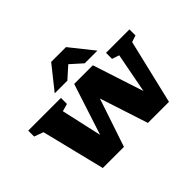

<svg xmlns="http://www.w3.org/2000/svg" viewBox="-146 -997 1266 1266"><g transform="rotate(-45 487.0 -364.0)"><path d="M785 -445.5 735 -462.5V-518.5H953.5V-462.5L907 -447L800 3.5H603.5L493.5 -334L380 3.5H183L73.5 -440L9.5 -463.5V-518.5H314.5V-462.5L261.5 -447.5L325 -163.5L441.5 -522H615.5L731.5 -166ZM307 -569 437 -732H575L705 -569H587L506 -641.5L425 -569Z"/></g></svg>

Font: Newsreader 6pt
Style: Bold
Weight: 700
Designer: Hugues Gentile
Foundry: Production Type
Version: Version 1.003; ttfautohint (v1.8.3)